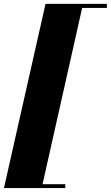

<svg xmlns="http://www.w3.org/2000/svg" viewBox="-30 -800 560 970"><path d="M-10 150 200 -780.5H510V-760H385L185 130.5H300V150Z"/></svg>

Font: Bodoni Moda Black
Style: Italic
Weight: 900
Italic angle: -13°
Version: Version 2.005